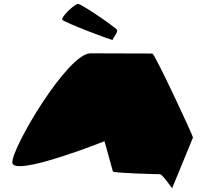

<svg xmlns="http://www.w3.org/2000/svg" viewBox="-20 -976 1032 983"><path d="M43 -145C43 -65 515 -253 515 -253L558 -98C559 -90 782 -84 798 -84C814 -84 862 -6 862 -14L968 -272C968 -282 772 -702 760 -702C760 -702 559 -703 443 -703C327 -703 43 -225 43 -145ZM299 -875C307 -862 558 -766 557 -772C556 -780 588 -814 578 -824C570 -837 398 -956 379 -956C362 -956 291 -888 299 -875Z"/></svg>

Font: Ampere
Style: SuExt
Weight: 400
Version: Version 1